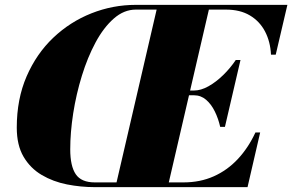

<svg xmlns="http://www.w3.org/2000/svg" viewBox="-20 -770 1202 790"><path d="M539 -750Q444 -750 356.2 -715.2Q268.5 -680.5 199.2 -614.8Q130 -549 89.5 -455.8Q49 -362.5 49 -245Q49 -172.5 77 -125Q105 -77.5 151.8 -50Q198.5 -22.5 255.5 -11.2Q312.5 0 370 0V-19.5Q314.5 -19.5 291.8 -53Q269 -86.5 269 -155.5Q269 -225 281.2 -303.8Q293.5 -382.5 316.8 -458Q340 -533.5 373 -595Q406 -656.5 448 -693.5Q490 -730.5 539 -730.5ZM455 0 629 -750H844L670 0ZM370 0V-19.5H735Q803.5 -19.5 859.5 -44.5Q915.5 -69.5 958.5 -115.5Q1001.5 -161.5 1031 -225H1050.5L998.5 0ZM886 -248Q878.5 -281.5 864 -311.2Q849.5 -341 828 -359.5Q806.5 -378 778 -378H717V-397.5H778Q806.5 -397.5 837.8 -415Q869 -432.5 898.2 -461Q927.5 -489.5 950 -523H969.5L905.5 -248ZM1095 -545Q1092.5 -598.5 1070.5 -640.5Q1048.5 -682.5 1008.2 -706.5Q968 -730.5 909.5 -730.5H539V-750H1162.5L1114.5 -545Z"/></svg>

Font: Bodoni Moda 11pt Black
Style: Italic
Weight: 900
Italic angle: -13°
Designer: Owen Earl
Foundry: indestructible type
Version: Version 2.004